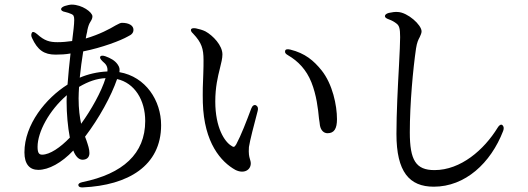

<svg xmlns="http://www.w3.org/2000/svg" viewBox="-20 -784 2290 833"><path d="M415 -538C412 -533 416 -527 425 -518C441 -505 448 -494 446 -474C402 -472 361 -462 326 -447C330 -485 335 -525 341 -561C422 -577 504 -608 535 -626C553 -634 559 -643 559 -655C559 -673 540 -685 509 -685C503 -685 495 -681 482 -674C457 -659 413 -635 352 -617C354 -629 356 -638 358 -646L359 -653C363 -672 367 -681 372 -689C377 -697 381 -704 381 -713C381 -731 336 -764 291 -764C283 -764 271 -761 261 -758C250 -754 245 -749 245 -744C245 -739 251 -734 263 -732C272 -730 281 -727 290 -723C299 -719 302 -714 302 -697C302 -679 298 -646 293 -606C272 -603 251 -601 230 -601C195 -601 173 -607 141 -636C130 -645 123 -648 119 -643C115 -637 114 -629 119 -619C143 -567 171 -547 221 -547C242 -547 265 -548 286 -552C281 -507 276 -460 273 -417C179 -358 86 -244 86 -123C86 -71 109 -47 146 -47C191 -47 247 -77 298 -131C307 -107 321 -91 338 -91C355 -91 368 -100 368 -120C368 -137 362 -154 355 -175L349 -191C410 -271 463 -368 488 -441C564 -424 610 -350 610 -259C610 -117 513 -30 338 6C325 9 319 13 320 20C321 26 327 30 340 29C535 20 679 -64 679 -241C679 -347 613 -451 498 -471C500 -485 499 -492 490 -505C478 -522 459 -532 437 -540C425 -544 417 -543 415 -538ZM143 -147C143 -211 193 -305 270 -371C269 -360 269 -351 269 -342C269 -291 274 -234 283 -187C242 -144 196 -113 163 -113C149 -113 143 -121 143 -147ZM321 -357C321 -372 322 -390 323 -407C364 -431 399 -443 438 -445C420 -386 375 -306 332 -247C326 -275 321 -311 321 -357Z M863 -524C863 -507 863 -486 862 -464C860 -426 859 -382 860 -339C865 -163 940 -81 1001 -47C1039 -28 1068 -47 1068 -75C1068 -82 1066 -88 1064 -95C1061 -105 1058 -117 1060 -146C1064 -173 1082 -243 1098 -303C1101 -314 1099 -322 1091 -327C1083 -331 1075 -326 1070 -313C1049 -257 1026 -197 1005 -158C997 -145 994 -144 983 -152C955 -169 914 -229 914 -344C914 -406 925 -451 934 -487C940 -511 945 -531 945 -548C945 -587 904 -630 871 -648C859 -654 844 -658 830 -661C818 -663 811 -661 809 -657C807 -652 809 -646 818 -638C855 -599 863 -572 863 -524ZM1230 -544C1273 -519 1309 -482 1331 -427C1353 -372 1360 -312 1364 -269C1366 -258 1367 -249 1368 -240C1372 -218 1385 -206 1401 -206C1430 -206 1442 -226 1442 -267C1442 -327 1423 -419 1375 -479C1341 -521 1304 -553 1239 -569C1226 -572 1218 -570 1217 -563C1215 -556 1219 -550 1230 -544Z M1650 -714C1650 -708 1656 -704 1667 -700C1681 -695 1691 -689 1700 -682C1712 -673 1716 -661 1716 -623C1716 -601 1714 -555 1711 -499C1706 -409 1700 -292 1700 -203C1700 -38 1756 26 1862 26C1998 26 2109 -76 2163 -216C2167 -227 2166 -235 2160 -241C2154 -246 2146 -242 2139 -230C2080 -134 1979 -46 1865 -46C1784 -46 1758 -89 1758 -210C1758 -335 1772 -485 1785 -574C1789 -600 1795 -612 1801 -623C1805 -632 1809 -640 1809 -648C1809 -676 1749 -730 1706 -732C1694 -733 1681 -731 1667 -728C1656 -725 1650 -720 1650 -714Z"/></svg>

Font: 寒蝉锦书宋 CompactLight
Style: Bold
Weight: 400
Width: 4
Designer: 寒蝉锦书宋{Warren} 思源宋体{Ryoko NISHIZUKA 西塚涼子 (kana & ideographs); Frank Grießhammer (Latin, Greek & Cyrillic); Wenlong ZHANG 
Foundry: Adobe & ChillType
Version: Version 2.000;Glyphs 3.1.1 (3135)